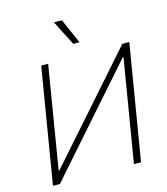

<svg xmlns="http://www.w3.org/2000/svg" viewBox="-136 -1067 1022 1172"><g transform="rotate(-15 375.0 -481.0)"><path d="M172.4 -727.5H216.3L109.4 -80.6H113.8L685.1 -727.5H729L608.4 0H563.5L670.9 -647H666L95.7 0H51.8ZM396 -804.7 315.9 -961.9H366.2L435.1 -804.7Z"/></g></svg>

Font: Inter Tight ExtraLight
Style: Italic
Weight: 250
Italic angle: -9.39999°
Designer: Rasmus Andersson
Foundry: rsms
Version: Version 3.004